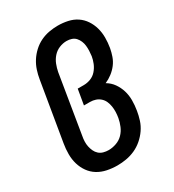

<svg xmlns="http://www.w3.org/2000/svg" viewBox="-182 -845 863 955"><g transform="rotate(-30 250.0 -367.5)"><path d="M210 8Q180 8 151 2Q122 -4 98.5 -18.5Q75 -33 59 -55.5Q43 -78 35 -105Q27 -132 27 -162Q27 -192 32 -221L88 -556Q92 -581 100 -605.5Q108 -630 122 -652Q136 -674 156 -692.5Q176 -711 200 -722.5Q224 -734 249.5 -738.5Q275 -743 299 -743Q328 -743 356 -737Q384 -731 406.5 -716Q429 -701 444 -678.5Q459 -656 466.5 -629.5Q474 -603 474 -574Q474 -545 469 -516Q465 -494 457.5 -472.5Q450 -451 436 -432.5Q422 -414 403 -399.5Q384 -385 363 -376Q387 -362 402.5 -340Q418 -318 426 -292Q434 -266 434 -237Q434 -208 429 -179Q425 -154 417 -129Q409 -104 393.5 -81.5Q378 -59 357 -41Q336 -23 311.5 -12Q287 -1 261 3.5Q235 8 210 8ZM210 -80Q232 -80 254.5 -88Q277 -96 293 -112.5Q309 -129 318 -150.5Q327 -172 331 -194Q334 -211 334.5 -227.5Q335 -244 332.5 -259.5Q330 -275 324 -289Q318 -303 306.5 -313.5Q295 -324 280 -329Q265 -334 249 -334H214L229 -422H264Q284 -422 303.5 -429.5Q323 -437 337 -453Q351 -469 359 -488.5Q367 -508 370 -527Q372 -542 372.5 -557Q373 -572 371.5 -586Q370 -600 364.5 -613Q359 -626 350 -636Q341 -646 327.5 -650.5Q314 -655 299 -655Q278 -655 257 -646.5Q236 -638 221 -621Q206 -604 198 -583.5Q190 -563 186 -542L131 -207Q128 -192 127.5 -176.5Q127 -161 130 -147Q133 -133 139 -120Q145 -107 155.5 -97.5Q166 -88 180.5 -84Q195 -80 210 -80Z"/></g></svg>

Font: Iosevka Semibold Oblique
Style: Regular
Weight: 600
Italic angle: -9°
Monospace: yes
Designer: Belleve Invis
Foundry: Belleve Invis
Version: Version 32.5.0; ttfautohint (v1.8.4)